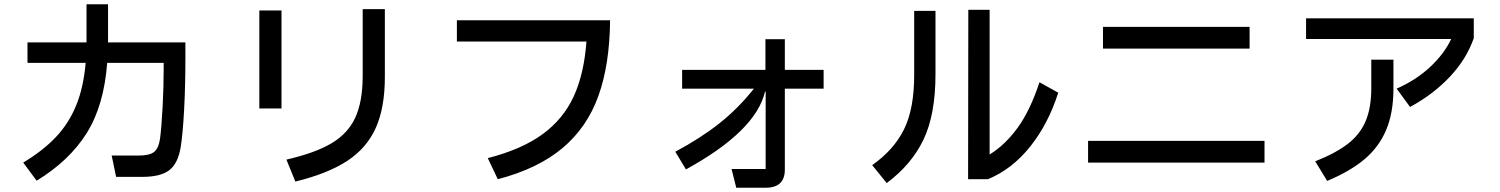

<svg xmlns="http://www.w3.org/2000/svg" viewBox="-20 -822 7040 901"><path d="M850 -623V-551Q850 -418 844 -306.5Q838 -195 828 -132Q815 -54 774 -23Q733 8 648 8H525L504 -92H630Q681 -92 702.5 -108.5Q724 -125 731 -171Q738 -225 743 -318.5Q748 -412 748 -497V-527H483Q468 -327 387 -197.5Q306 -68 152 26L89 -59Q182 -115 242.5 -179Q303 -243 337.5 -327.5Q372 -412 382 -527H109V-623H386V-628V-802H487V-626V-623Z M1324 -73Q1459 -104 1535.5 -149.5Q1612 -195 1646.5 -268.5Q1681 -342 1682 -460V-779H1786V-460Q1786 -317 1743.5 -222Q1701 -127 1609.5 -67Q1518 -7 1366 30ZM1301 -313H1197V-773H1301Z M2124 -727H2843Q2841 -519 2788 -371.5Q2735 -224 2619.5 -127Q2504 -30 2316 19L2269 -80Q2429 -121 2526.5 -192.5Q2624 -264 2672.5 -370Q2721 -476 2732 -627H2124Z M3845 -494V-406H3663V-26Q3663 59 3573 59H3435L3413 -29H3573V-392H3570Q3527 -207 3199 -27L3149 -110Q3267 -173 3355 -242.5Q3443 -312 3518 -406H3181V-494H3572V-638H3663V-494Z M4946 -387Q4900 -242 4815 -135Q4730 -28 4616 19H4523L4524 -776H4624V-97Q4697 -142 4755.5 -222.5Q4814 -303 4858 -436ZM4270 -771H4370V-474Q4370 -284 4313.5 -166.5Q4257 -49 4141 37L4073 -47Q4175 -119 4222.5 -215.5Q4270 -312 4270 -470Z M5844 -594H5156V-696H5844ZM5914 -59H5086V-161H5914Z M6534 -406Q6625 -446 6691 -507.5Q6757 -569 6790 -639H6109V-736H6896V-643Q6862 -545 6784 -462Q6706 -379 6597 -320ZM6152 -65Q6248 -103 6305 -147Q6362 -191 6388.5 -253.5Q6415 -316 6415 -407V-542H6519V-406Q6519 -293 6485 -212.5Q6451 -132 6383.5 -75Q6316 -18 6208 27Z"/></svg>

Font: IBM Plex Sans JP Medium
Style: Regular
Weight: 500
Designer: Mike Abbink; Paul van der Laan; Pieter van Rosmalen; Wujin Sim; Yejin Wi; Jinhee Kim; Boomi Park; Yona Kim; Kichan Ma
Foundry: Sandoll Inc.
Version: Version 1.001